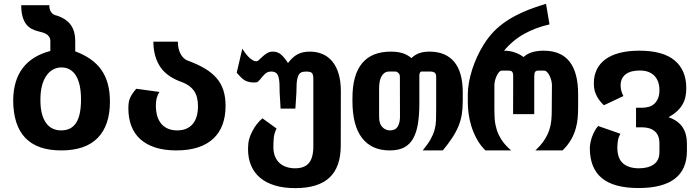

<svg xmlns="http://www.w3.org/2000/svg" viewBox="-20 -785 3652 1002"><path d="M299.3 0Q50.3 0 48.8 -261.2Q49.8 -366.2 98.9 -430.2Q147.9 -494.1 242.7 -519V-570.3Q242.7 -584 236.6 -593Q230.5 -602.1 221.4 -607.4Q212.4 -612.8 201.9 -615.7Q191.4 -618.7 183.1 -620.6Q161.1 -625.5 144 -635Q127 -644.5 115.2 -660.6Q103.5 -676.8 97.2 -700.4Q90.8 -724.1 90.8 -757.8H237.3Q237.3 -710.9 278.3 -703.1Q328.1 -686 350.3 -653.6Q372.6 -621.1 372.6 -573.2V-517.1Q418.5 -500 452.6 -476.1Q486.8 -452.1 509.3 -419.9Q531.7 -387.7 542.7 -346.7Q553.7 -305.7 553.7 -254.4Q553.7 -130.9 490 -65.4Q426.3 0 299.3 0ZM299.8 -104.5Q351.6 -104.5 377.2 -143.8Q402.8 -183.1 402.8 -265.1Q402.8 -304.2 396.7 -335Q390.6 -365.7 377.9 -387.7Q365.2 -409.7 345.7 -421.4Q326.2 -433.1 301.3 -433.1Q275.9 -433.1 255.4 -421.4Q234.9 -409.7 220.2 -387.2Q206.1 -365.7 198.5 -335.2Q190.9 -304.7 190.9 -263.2Q190.9 -221.7 198.5 -192.4Q206.1 -163.1 220.2 -143.6Q248 -104.5 299.8 -104.5Z M900.4 0Q838.4 0 791.5 -14.9Q744.6 -29.8 713.1 -57.9Q681.6 -85.9 665.8 -126.7Q649.9 -167.5 649.9 -219.2Q649.9 -235.4 651.6 -248Q653.3 -260.7 658.2 -272.5Q663.1 -284.2 670.9 -295.9Q678.7 -307.6 691.4 -321.8L812 -305.2Q802.2 -289.6 797.9 -273.4Q793.5 -257.3 793.5 -233.9Q793.5 -171.4 822.8 -137.9Q852.1 -104.5 904.8 -104.5Q956.5 -104.5 984.9 -137Q1013.2 -169.4 1013.2 -231Q1013.2 -280.8 993.2 -310.1Q973.1 -339.4 933.1 -355H933.6Q852.5 -382.3 816.7 -435.5Q780.8 -488.8 780.3 -567.4H908.2Q908.2 -545.9 912.6 -529.3Q917 -512.7 924.3 -500.2Q931.6 -487.8 941.2 -479.7Q950.7 -471.7 961.4 -467.8L960.9 -468.3Q1012.7 -449.2 1049.8 -427Q1086.9 -404.8 1110.8 -376.7Q1134.8 -348.6 1146 -313.2Q1157.2 -277.8 1157.2 -232.4Q1157.2 -178.2 1141.4 -135Q1125.5 -91.8 1093.5 -61.8Q1061.5 -31.7 1013.2 -15.9Q964.8 0 900.4 0Z M1521 196.8Q1460 196.8 1413.8 182.6Q1367.7 168.5 1336.7 142.1Q1305.7 115.7 1290 77.9Q1274.4 40 1274.4 -7.8Q1274.4 -36.6 1280 -57.9Q1285.6 -79.1 1296.9 -100.1Q1308.1 -122.1 1321.3 -138.4Q1334.5 -154.8 1349.6 -167.5L1423.3 -114.3Q1411.1 -89.4 1408.9 -66.4Q1406.7 -43.5 1406.7 -17.6Q1406.7 10.3 1415.3 31.2Q1423.8 52.2 1439 65.9Q1454.1 79.6 1474.9 86.4Q1495.6 93.3 1520 93.3Q1568.8 93.3 1592 65.9Q1615.2 38.6 1615.2 -21.5V-374.5Q1615.2 -397.9 1606.4 -405.3Q1601.6 -409.2 1593.5 -410.4Q1585.4 -411.6 1577.6 -411.6Q1562 -411.6 1551 -406.5Q1540 -401.4 1534.2 -383.3Q1529.3 -369.1 1528.1 -348.6Q1526.9 -328.1 1526.9 -301.3L1521.5 -218.3H1444.3L1439.5 -301.3Q1439.5 -327.6 1438.5 -348.1Q1437.5 -368.7 1433.6 -382.8Q1429.2 -398.4 1419.7 -405Q1410.2 -411.6 1396 -411.6Q1378.4 -411.6 1367.9 -403.1Q1357.4 -394.5 1348.1 -383.3Q1340.3 -374 1335.7 -368.4Q1331.1 -362.8 1326.9 -359.6Q1322.8 -356.4 1318.1 -355.5Q1313.5 -354.5 1306.2 -354.5Q1294.4 -354.5 1282.2 -356.7Q1270 -358.9 1259.3 -364.7Q1248.5 -370.6 1238.3 -380.6Q1228 -390.6 1215.3 -405.3L1244.6 -531.2Q1250.5 -521 1259.8 -508.5Q1269 -496.1 1277.3 -487.8Q1287.1 -478 1297.1 -471.7Q1307.1 -465.3 1315.9 -465.3Q1324.7 -465.3 1332.5 -473.1Q1340.8 -481 1351.1 -490.5Q1361.3 -500 1374.5 -507.8Q1386.7 -515.6 1404.3 -515.6Q1430.2 -515.6 1448 -499.3Q1465.8 -482.9 1482.9 -456.1Q1505.9 -486.8 1532.2 -501.2Q1558.6 -515.6 1597.2 -515.6Q1633.3 -515.6 1663.1 -502.9Q1692.9 -490.2 1714.1 -464.6Q1735.4 -439 1747.1 -400.1Q1758.8 -361.3 1758.8 -308.6L1758.3 -22.9Q1757.8 87.4 1699.2 142.1Q1640.6 196.8 1521 196.8Z M2013.7 0Q1919.4 0 1869.4 -64.9Q1819.3 -129.9 1819.3 -258.3V-272.5Q1819.3 -394 1869.6 -454.8Q1919.9 -515.6 2019.5 -515.6Q2054.7 -515.6 2080.6 -507.6Q2106.4 -499.5 2127 -481.9Q2136.2 -490.2 2145.8 -496.6Q2155.3 -502.9 2166.5 -507.1Q2177.7 -511.2 2191.2 -513.4Q2204.6 -515.6 2221.7 -515.6Q2305.7 -515.6 2350.3 -462.4Q2395 -409.2 2395 -302.7V-257.3Q2395 -219.2 2389.9 -187.5Q2384.8 -155.8 2372.6 -126.5Q2360.4 -96.7 2340.3 -66.2Q2320.3 -35.6 2291 0H2186Q2212.4 -32.2 2226.6 -57.1Q2240.7 -82 2247.6 -106Q2254.4 -129.9 2255.4 -156.5Q2256.3 -183.1 2256.3 -218.8V-384.3Q2256.3 -399.9 2248.3 -405.8Q2240.2 -411.6 2226.1 -411.6H2179.7Q2174.3 -411.6 2171.4 -405.3Q2168.5 -398.9 2168.5 -391.6V-246.1Q2168.5 -184.1 2160.9 -138.2Q2153.3 -92.3 2135.7 -61.5Q2118.2 -30.8 2088.9 -15.4Q2059.6 0 2013.7 0ZM2016.1 -104.5Q2042.5 -104.5 2054.7 -123Q2066.9 -141.6 2067.4 -173.8L2066.9 -384.3Q2066.9 -397.5 2058.6 -404.8Q2050.8 -411.6 2043.9 -411.6H2010.7Q1997.1 -411.6 1987.1 -404.8Q1977.1 -397.9 1970.7 -386.2Q1964.4 -374.5 1961.4 -358.9Q1958.5 -343.3 1958.5 -325.7V-174.8Q1958.5 -139.6 1975.1 -122.1Q1991.7 -104.5 2016.1 -104.5Z M2513.2 0Q2485.4 -27.8 2467.5 -61Q2449.7 -94.2 2439.5 -127.9Q2429.2 -161.6 2425.3 -193.4Q2421.4 -225.1 2421.4 -250V-292.5Q2421.4 -321.3 2427.2 -354.5Q2433.1 -387.7 2444.1 -422.1Q2455.1 -456.5 2470.7 -490.2Q2486.3 -523.9 2505.4 -554.2Q2527.8 -589.8 2556.2 -619.6Q2584.5 -649.4 2622.8 -675Q2661.1 -700.7 2711.7 -722.9Q2762.2 -745.1 2829.6 -765.1L2847.7 -657.7Q2774.9 -641.1 2715.6 -608.2Q2656.2 -575.2 2610.4 -520.5Q2641.1 -520.5 2667.7 -511Q2694.3 -501.5 2711.9 -487.3Q2731.4 -504.9 2757.8 -512.7Q2784.2 -520.5 2816.4 -520.5Q2907.7 -520.5 2952.4 -463.4Q2997.1 -406.2 2997.1 -293.9V-228.5Q2997.1 -199.2 2994.9 -170.7Q2992.7 -142.1 2984.4 -113.3Q2976.1 -84 2960 -55.9Q2943.8 -27.8 2916 0H2773.9Q2803.7 -27.8 2820.8 -54.2Q2837.9 -80.6 2846.7 -106.9Q2855 -132.3 2857.2 -157Q2859.4 -181.6 2859.4 -205.6L2860.4 -341.8Q2860.4 -351.6 2857.2 -364.5Q2854 -377.4 2848.6 -388.7Q2842.8 -400.9 2835.2 -408.7Q2827.6 -416.5 2819.3 -416.5H2788.1Q2778.3 -416.5 2773.2 -410.6Q2768.1 -404.8 2768.1 -384.8V-189.5H2657.7L2658.2 -387.2Q2658.2 -397 2656.5 -402.8Q2654.8 -408.7 2651.9 -411.6Q2648.4 -414.6 2643.8 -415.5Q2639.2 -416.5 2633.3 -416.5H2599.6Q2591.3 -416.5 2584.2 -408.4Q2577.1 -400.4 2571.8 -388.7Q2566.4 -377 2563.2 -364Q2560.1 -351.1 2560.1 -341.8V-217.8Q2560.1 -189.9 2561.8 -163.6Q2563.5 -137.2 2571.8 -109.9Q2580.1 -82.5 2597.7 -55.2Q2615.2 -27.8 2647.5 0H2513.2Z M3312.5 196.3Q3183.1 196.3 3120.8 144.5Q3058.6 92.8 3058.1 -10.7Q3058.1 -22.5 3060.8 -37.4Q3063.5 -52.2 3068.8 -68.4Q3074.2 -83.5 3082.3 -99.1Q3090.3 -114.7 3101.6 -127.4L3217.8 -86.9Q3207 -68.4 3204.3 -48.6Q3201.7 -28.8 3201.7 -16.1Q3201.7 42 3231.4 67.6Q3261.2 93.3 3314 93.3Q3363.3 93.3 3392.3 72.5Q3421.4 51.8 3421.4 8.8V-36.1Q3421.4 -79.1 3397.2 -99.9Q3373 -120.6 3330.1 -120.6H3299.3V-222.7H3330.1Q3350.6 -222.7 3367.2 -227.8Q3383.8 -232.9 3396 -244.6Q3407.7 -255.9 3414.6 -273.2Q3421.4 -290.5 3421.4 -315.4Q3421.4 -340.3 3414.1 -359.1Q3406.7 -377.9 3393.6 -391.1Q3380.4 -403.8 3362.3 -410.4Q3344.2 -417 3317.9 -417Q3295.9 -417 3277.6 -412.4Q3259.3 -407.7 3246.3 -398.2Q3233.4 -388.7 3226.1 -374Q3218.8 -359.4 3218.8 -339.4Q3218.8 -324.7 3222.7 -310.5Q3226.6 -296.4 3233.4 -283.7L3131.8 -235.8Q3123 -243.2 3113.3 -255.1Q3103.5 -267.1 3095.7 -281.2Q3087.4 -295.9 3083.3 -312.3Q3079.1 -328.6 3079.1 -350.1Q3079.1 -389.6 3094 -421.1Q3108.9 -452.6 3138.7 -474.9Q3168.5 -497.1 3213.1 -508.8Q3257.8 -520.5 3316.9 -520.5Q3439.9 -520.5 3500.7 -469.7Q3561.5 -418.9 3561.5 -325.2Q3561.5 -299.8 3556.9 -278.6Q3552.2 -257.3 3541.3 -238.8Q3530.3 -220.2 3512.7 -204.1Q3495.1 -188 3469.2 -173.3Q3518.1 -156.2 3541.5 -122.1Q3564.9 -87.9 3564.9 -34.7V2Q3564.9 99.6 3501.5 147.9Q3438 196.3 3312.5 196.3Z"/></svg>

Font: Hack
Style: Bold
Weight: 700
Monospace: yes
Designer: Christopher Simpkins
Foundry: Christopher Simpkins
Version: Version 2.017